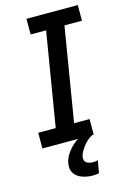

<svg xmlns="http://www.w3.org/2000/svg" viewBox="-141 -801 732 1091"><g transform="rotate(-15 225.0 -256.0)"><path d="M27 0V-92H130L221 -643H130V-735H432V-643H329L238 -92H329V0ZM264 223Q248 223 233 220.5Q218 218 203.5 213Q189 208 177 199.5Q165 191 157 179Q149 167 146.5 152Q144 137 147 121Q152 91 170.5 64Q189 37 213.5 17Q238 -3 267 -16.5Q296 -30 326 -37L320 0Q304 8 290.5 20Q277 32 266.5 45.5Q256 59 247 74.5Q238 90 235 106Q234 116 236.5 125.5Q239 135 247 140Q255 145 264.5 147.5Q274 150 284 150Q292 150 299 149Q306 148 314 146L301 219Q292 221 282.5 222Q273 223 264 223Z"/></g></svg>

Font: Iosevka Etoile Semibold
Style: Italic
Weight: 600
Italic angle: -9°
Designer: Belleve Invis
Foundry: Belleve Invis
Version: Version 22.1.2; ttfautohint (v1.8.4)